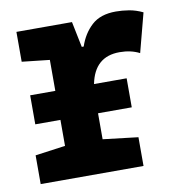

<svg xmlns="http://www.w3.org/2000/svg" viewBox="-68 -621 636 684"><g transform="rotate(-10 250.0 -279.5)"><path d="M397 -104 270 -119V-213H392V-318H274Q293 -414 383 -414Q424 -414 455 -398L492 -539Q467 -551 442.5 -555Q418 -559 395 -559Q339 -559 307.5 -530Q276 -501 261 -456H254L235 -549H34V-441L134 -430V-318H43V-213H134V-119L25 -104V0H397Z"/></g></svg>

Font: Noto Sans Mono UI Condensed ExtraBold
Style: Regular
Weight: 800
Width: 3
Designer: Monotype Design team
Foundry: Monotype Imaging Inc.
Version: 1.000